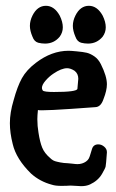

<svg xmlns="http://www.w3.org/2000/svg" viewBox="-20 -638 395 655"><path d="M256.8 -492.2Q243.2 -496.1 237.3 -512.7Q228.5 -533.2 228.5 -549.8Q228.5 -567.4 237.3 -585Q253.9 -618.2 283.2 -618.2Q311.5 -618.2 330.1 -585Q340.8 -563.5 340.8 -544.9Q340.8 -527.3 330.1 -512.7Q310.5 -489.3 280.3 -489.3Q268.6 -489.3 256.8 -492.2ZM110.4 -492.2Q96.7 -496.1 90.8 -512.7Q82 -533.2 82 -549.8Q82 -567.4 90.8 -585Q107.4 -618.2 136.7 -618.2Q165 -618.2 183.6 -585Q194.3 -563.5 194.3 -544.9Q194.3 -527.3 183.6 -512.7Q164.1 -489.3 133.8 -489.3Q122.1 -489.3 110.4 -492.2ZM109.4 -262.7Q107.4 -243.2 107.4 -231.4Q107.4 -208 111.3 -185.5Q116.2 -153.3 124 -134.3Q131.8 -115.2 151.4 -98.6Q156.2 -93.8 161.6 -90.8Q167 -87.9 174.3 -86.4Q181.6 -85 185.1 -84Q188.5 -83 198.2 -82Q208 -81.1 211.9 -81.1Q215.8 -81.1 227.1 -79.6Q238.3 -78.1 244.1 -78.1Q260.7 -78.1 273.4 -86.9Q280.3 -91.8 283.2 -97.7Q286.1 -103.5 289.1 -114.3Q292 -125 293.9 -129.9Q298.8 -145.5 315.4 -145.5Q326.2 -145.5 335.4 -137.7Q344.7 -129.9 344.7 -119.1V-118.2Q341.8 -76.2 340.3 -69.8Q338.9 -63.5 328.1 -44.9Q314.5 -21.5 287.1 -8.8Q274.4 -2.9 256.8 -2.9Q252 -2.9 239.7 -3.9Q227.5 -4.9 220.7 -4.9Q208 -3.9 188.5 -3.9Q168.9 -3.9 157.2 -7.8Q116.2 -18.6 85.9 -45.9Q35.2 -95.7 23.4 -146.5Q13.7 -184.6 13.7 -217.8Q13.7 -253.9 26.4 -295.9Q39.1 -342.8 54.7 -371.1Q70.3 -399.4 102.5 -423.8Q156.2 -464.8 213.9 -464.8Q221.7 -464.8 241.2 -462.9Q263.7 -460.9 275.9 -458Q288.1 -455.1 301.8 -445.8Q315.4 -436.5 324.2 -418.9Q344.7 -377.9 344.7 -350.6Q344.7 -329.1 333 -299.8Q324.2 -273.4 305.7 -272.5Q294.9 -271.5 223.1 -266.6Q151.4 -261.7 123 -261.7Q110.4 -261.7 109.4 -262.7ZM126 -329.1Q130.9 -324.2 164.1 -324.2Q242.2 -324.2 244.1 -335Q244.1 -340.8 245.6 -352.5Q247.1 -364.3 247.1 -369.1Q247.1 -386.7 234.4 -396.5Q220.7 -405.3 209 -405.3Q189.5 -405.3 162.1 -386.7Q147.5 -377 135.3 -362.8Q123 -348.6 123 -337.9Q123 -334 126 -329.1Z"/></svg>

Font: LPEducational
Style: Medium
Weight: 500
Designer: Based on Essays1743, by John Stracke, which says:

Based on the typeface in a 1743 English translation of the essays of 
Version: Version 001.204